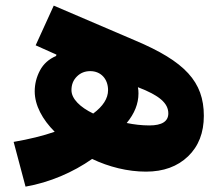

<svg xmlns="http://www.w3.org/2000/svg" viewBox="-20 -615 787 694"><path d="M72.3 59.6C159.7 44.4 244.1 7.8 313 -40.5C373.5 -11.7 441.4 5.4 507.8 5.4C570.8 5.4 621.6 -13.2 659.7 -49.8C697.8 -86.4 716.8 -135.3 716.8 -196.3C716.8 -319.3 648.9 -392.6 468.3 -468.8L174.3 -594.7L108.9 -451.2L184.1 -417.5L182.6 -412.6C156.7 -401.4 137.2 -384.3 124.5 -360.4C111.8 -336.4 105.5 -311.5 105.5 -284.7C105.5 -234.4 133.3 -183.1 177.7 -138.7C135.3 -124 85.4 -111.8 29.3 -102.1ZM316.9 -204.6C269.5 -227.5 238.3 -257.8 238.3 -289.1C238.3 -309.1 244.6 -325.2 257.8 -338.4C271 -351.6 287.1 -357.9 306.2 -357.9C344.7 -357.9 370.6 -329.6 370.6 -289.1C370.6 -259.3 352.5 -231 316.9 -204.6ZM438 -170.4C466.3 -204.6 480.5 -240.2 480.5 -277.3C480.5 -284.7 480 -292.5 478.5 -299.8C556.6 -270 588.4 -241.7 588.4 -205.1C588.4 -176.3 565.4 -161.6 520 -161.6C492.2 -161.6 463.9 -165 438 -170.4Z"/></svg>

Font: Estedad ExtraBold
Style: Regular
Weight: 800
Designer: Amin Abedi
Version: Version 7.3